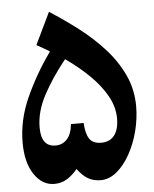

<svg xmlns="http://www.w3.org/2000/svg" viewBox="-56 -861 737 919"><g transform="rotate(-5 312.0 -402.0)"><path d="M213.9 -814.5Q283.7 -770 350.8 -718.5Q418 -667 472.2 -606.9Q526.4 -546.9 558.3 -477.5Q590.3 -408.2 590.3 -328.1Q590.3 -269 575 -209.2Q559.6 -149.4 532 -99.9Q504.4 -50.3 468.3 -20.3Q432.1 9.8 391.1 9.8Q355.5 9.8 329.6 -5.6Q303.7 -21 279.8 -53.7Q256.8 -25.4 229.7 -8.5Q202.6 8.3 168 8.3Q110.4 8.3 72 -48.6Q33.7 -105.5 33.7 -201.7Q33.7 -309.6 81.3 -415.8Q128.9 -522 202.1 -625.5Q168.9 -645.5 140.1 -661.1ZM271 -582Q204.6 -499.5 162.8 -420.9Q121.1 -342.3 121.1 -266.6Q121.1 -174.3 189.9 -174.3Q223.1 -174.3 245.1 -198Q267.1 -221.7 272 -270H333Q335.4 -220.2 351.8 -194.3Q368.2 -168.5 409.2 -168.5Q450.2 -168.5 472.2 -196.8Q494.1 -225.1 494.1 -277.8Q494.1 -333 464.8 -385.7Q435.5 -438.5 385 -488Q334.5 -537.6 271 -582Z"/></g></svg>

Font: Pinar-DS1-FD Bold
Style: Regular
Weight: 700
Designer: Amin Abedi
Version: Version 2.000